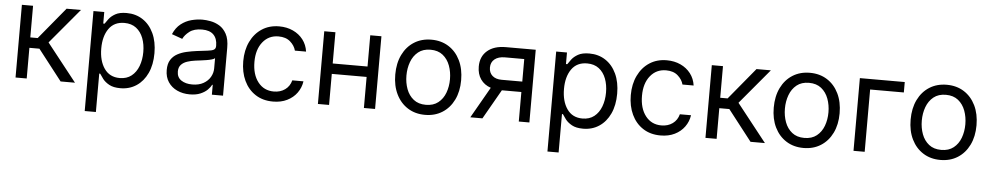

<svg xmlns="http://www.w3.org/2000/svg" viewBox="-41 -892 7395 1435"><g transform="rotate(5 3657.0 -174.5)"><path d="M76.7 0V-545.5H160.5V-308.2H215.9L411.9 -545.5H519.9L299.7 -282.7L522.7 0H414.8L235.8 -230.1H160.5V0Z M613.6 204.5V-545.5H694.6V-458.8H704.5Q713.8 -473 730.3 -495.2Q746.8 -517.4 777.9 -535Q808.9 -552.6 862.2 -552.6Q931.1 -552.6 983.7 -518.1Q1036.2 -483.7 1065.7 -420.5Q1095.2 -357.2 1095.2 -271.3Q1095.2 -184.7 1065.7 -121.3Q1036.2 -57.9 984 -23.3Q931.8 11.4 863.6 11.4Q811.1 11.4 779.5 -6.2Q747.9 -23.8 730.8 -46.3Q713.8 -68.9 704.5 -83.8H697.4V204.5ZM696 -272.7Q696 -180 736.3 -122Q776.6 -63.9 852.3 -63.9Q904.8 -63.9 940.2 -91.8Q975.5 -119.7 993.4 -167.1Q1011.4 -214.5 1011.4 -272.7Q1011.4 -330.3 993.8 -376.6Q976.2 -422.9 940.9 -450.1Q905.5 -477.3 852.3 -477.3Q775.6 -477.3 735.8 -420.8Q696 -364.3 696 -272.7Z M1383.5 12.1Q1331.7 12.1 1289.4 -7.5Q1247.2 -27 1222.3 -64.3Q1197.4 -101.6 1197.4 -154.8Q1197.4 -201.7 1215.9 -231Q1234.4 -260.3 1265.3 -277Q1296.2 -293.7 1333.6 -302Q1371.1 -310.4 1409.1 -315.3Q1458.8 -321.7 1489.9 -325.1Q1521 -328.5 1535.3 -336.6Q1549.7 -344.8 1549.7 -365.1V-367.9Q1549.7 -420.5 1521.1 -449.6Q1492.5 -478.7 1434.7 -478.7Q1374.6 -478.7 1340.6 -452.4Q1306.5 -426.1 1292.6 -396.3L1213.1 -424.7Q1234.4 -474.4 1270.1 -502.3Q1305.8 -530.2 1348.2 -541.4Q1390.6 -552.6 1431.8 -552.6Q1458.1 -552.6 1492.4 -546.3Q1526.6 -540.1 1558.8 -521Q1590.9 -501.8 1612.2 -463.1Q1633.5 -424.4 1633.5 -359.4V0H1549.7V-73.9H1545.5Q1536.9 -56.1 1517 -36Q1497.2 -16 1464.1 -2Q1431.1 12.1 1383.5 12.1ZM1396.3 -63.2Q1446 -63.2 1480.3 -82.6Q1514.6 -101.9 1532.1 -132.6Q1549.7 -163.4 1549.7 -197.4V-274.1Q1544.4 -267.8 1526.5 -262.6Q1508.5 -257.5 1485.3 -253.7Q1462 -250 1440.2 -247.3Q1418.3 -244.7 1404.8 -242.9Q1372.2 -238.6 1343.9 -229.2Q1315.7 -219.8 1298.5 -201.2Q1281.2 -182.5 1281.2 -150.6Q1281.2 -106.9 1313.7 -85Q1346.2 -63.2 1396.3 -63.2Z M2008.5 11.4Q1931.8 11.4 1876.4 -24.9Q1821 -61.1 1791.2 -124.6Q1761.4 -188.2 1761.4 -269.9Q1761.4 -353 1792.1 -416.7Q1822.8 -480.5 1878 -516.5Q1933.2 -552.6 2007.1 -552.6Q2064.6 -552.6 2110.8 -531.2Q2157 -509.9 2186.4 -471.6Q2215.9 -433.2 2223 -382.1H2139.2Q2129.6 -419.4 2096.8 -448.3Q2063.9 -477.3 2008.5 -477.3Q1935 -477.3 1890.1 -421.3Q1845.2 -365.4 1845.2 -272.7Q1845.2 -177.9 1889.6 -120.9Q1933.9 -63.9 2008.5 -63.9Q2057.5 -63.9 2092.5 -89.1Q2127.5 -114.3 2139.2 -159.1H2223Q2215.9 -110.8 2188 -72.3Q2160.2 -33.7 2114.5 -11.2Q2068.9 11.4 2008.5 11.4Z M2429 -545.5V-311.1H2690.3V-545.5H2774.1V0H2690.3V-233H2429V0H2345.2V-545.5Z M3149.1 11.4Q3075.3 11.4 3019.7 -23.8Q2964.1 -58.9 2933.1 -122.2Q2902 -185.4 2902 -269.9Q2902 -355.1 2933.1 -418.7Q2964.1 -482.2 3019.7 -517.4Q3075.3 -552.6 3149.1 -552.6Q3223 -552.6 3278.6 -517.4Q3334.2 -482.2 3365.2 -418.7Q3396.3 -355.1 3396.3 -269.9Q3396.3 -185.4 3365.2 -122.2Q3334.2 -58.9 3278.6 -23.8Q3223 11.4 3149.1 11.4ZM3149.1 -63.9Q3205.3 -63.9 3241.5 -92.7Q3277.7 -121.4 3295.1 -168.3Q3312.5 -215.2 3312.5 -269.9Q3312.5 -324.6 3295.1 -371.8Q3277.7 -419 3241.5 -448.2Q3205.3 -477.3 3149.1 -477.3Q3093 -477.3 3056.8 -448.2Q3020.6 -419 3003.2 -371.8Q2985.8 -324.6 2985.8 -269.9Q2985.8 -215.2 3003.2 -168.3Q3020.6 -121.4 3056.8 -92.7Q3093 -63.9 3149.1 -63.9Z M3852.3 0V-221.6H3706L3579.5 0H3488.6L3621.8 -233Q3572.4 -249.6 3545.5 -288.5Q3518.5 -327.4 3518.5 -383.5Q3518.5 -458.8 3568.9 -502.1Q3619.3 -545.5 3707.4 -545.5H3931.8V0ZM3852.3 -299.7V-468.8H3707.4Q3658.4 -468.8 3630.3 -446Q3602.3 -423.3 3602.3 -383.5Q3602.3 -344.5 3627.7 -322.1Q3653.1 -299.7 3697.4 -299.7Z M4085.2 204.5V-545.5H4166.2V-458.8H4176.1Q4185.4 -473 4201.9 -495.2Q4218.4 -517.4 4249.5 -535Q4280.5 -552.6 4333.8 -552.6Q4402.7 -552.6 4455.3 -518.1Q4507.8 -483.7 4537.3 -420.5Q4566.8 -357.2 4566.8 -271.3Q4566.8 -184.7 4537.3 -121.3Q4507.8 -57.9 4455.6 -23.3Q4403.4 11.4 4335.2 11.4Q4282.7 11.4 4251.1 -6.2Q4219.5 -23.8 4202.4 -46.3Q4185.4 -68.9 4176.1 -83.8H4169V204.5ZM4167.6 -272.7Q4167.6 -180 4207.9 -122Q4248.2 -63.9 4323.9 -63.9Q4376.4 -63.9 4411.8 -91.8Q4447.1 -119.7 4465 -167.1Q4483 -214.5 4483 -272.7Q4483 -330.3 4465.4 -376.6Q4447.8 -422.9 4412.5 -450.1Q4377.1 -477.3 4323.9 -477.3Q4247.2 -477.3 4207.4 -420.8Q4167.6 -364.3 4167.6 -272.7Z M4916.2 11.4Q4839.5 11.4 4784.1 -24.9Q4728.7 -61.1 4698.9 -124.6Q4669 -188.2 4669 -269.9Q4669 -353 4699.8 -416.7Q4730.5 -480.5 4785.7 -516.5Q4840.9 -552.6 4914.8 -552.6Q4972.3 -552.6 5018.5 -531.2Q5064.6 -509.9 5094.1 -471.6Q5123.6 -433.2 5130.7 -382.1H5046.9Q5037.3 -419.4 5004.4 -448.3Q4971.6 -477.3 4916.2 -477.3Q4842.7 -477.3 4797.8 -421.3Q4752.8 -365.4 4752.8 -272.7Q4752.8 -177.9 4797.2 -120.9Q4841.6 -63.9 4916.2 -63.9Q4965.2 -63.9 5000.2 -89.1Q5035.2 -114.3 5046.9 -159.1H5130.7Q5123.6 -110.8 5095.7 -72.3Q5067.8 -33.7 5022.2 -11.2Q4976.6 11.4 4916.2 11.4Z M5252.8 0V-545.5H5336.6V-308.2H5392L5588.1 -545.5H5696L5475.9 -282.7L5698.9 0H5590.9L5411.9 -230.1H5336.6V0Z M5988.6 11.4Q5914.8 11.4 5859.2 -23.8Q5803.6 -58.9 5772.5 -122.2Q5741.5 -185.4 5741.5 -269.9Q5741.5 -355.1 5772.5 -418.7Q5803.6 -482.2 5859.2 -517.4Q5914.8 -552.6 5988.6 -552.6Q6062.5 -552.6 6118.1 -517.4Q6173.7 -482.2 6204.7 -418.7Q6235.8 -355.1 6235.8 -269.9Q6235.8 -185.4 6204.7 -122.2Q6173.7 -58.9 6118.1 -23.8Q6062.5 11.4 5988.6 11.4ZM5988.6 -63.9Q6044.7 -63.9 6081 -92.7Q6117.2 -121.4 6134.6 -168.3Q6152 -215.2 6152 -269.9Q6152 -324.6 6134.6 -371.8Q6117.2 -419 6081 -448.2Q6044.7 -477.3 5988.6 -477.3Q5932.5 -477.3 5896.3 -448.2Q5860.1 -419 5842.7 -371.8Q5825.3 -324.6 5825.3 -269.9Q5825.3 -215.2 5842.7 -168.3Q5860.1 -121.4 5896.3 -92.7Q5932.5 -63.9 5988.6 -63.9Z M6700.3 -545.5V-467.3H6447.4V0H6363.6V-545.5Z M7015.6 11.4Q6941.8 11.4 6886.2 -23.8Q6830.6 -58.9 6799.5 -122.2Q6768.5 -185.4 6768.5 -269.9Q6768.5 -355.1 6799.5 -418.7Q6830.6 -482.2 6886.2 -517.4Q6941.8 -552.6 7015.6 -552.6Q7089.5 -552.6 7145.1 -517.4Q7200.6 -482.2 7231.7 -418.7Q7262.8 -355.1 7262.8 -269.9Q7262.8 -185.4 7231.7 -122.2Q7200.6 -58.9 7145.1 -23.8Q7089.5 11.4 7015.6 11.4ZM7015.6 -63.9Q7071.7 -63.9 7108 -92.7Q7144.2 -121.4 7161.6 -168.3Q7179 -215.2 7179 -269.9Q7179 -324.6 7161.6 -371.8Q7144.2 -419 7108 -448.2Q7071.7 -477.3 7015.6 -477.3Q6959.5 -477.3 6923.3 -448.2Q6887.1 -419 6869.7 -371.8Q6852.3 -324.6 6852.3 -269.9Q6852.3 -215.2 6869.7 -168.3Q6887.1 -121.4 6923.3 -92.7Q6959.5 -63.9 7015.6 -63.9Z"/></g></svg>

Font: Inter Alia
Style: Regular
Weight: 400
Designer: Rasmus Andersson (Latin, Greek, Cyrillic etc.) and Evan from Shavian.info (Shavian, old style figures)
Foundry: Shavian.info
Version: Version 0.001;git-37ab20767